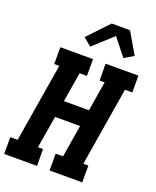

<svg xmlns="http://www.w3.org/2000/svg" viewBox="-176 -1081 961 1181"><g transform="rotate(20 304.5 -490.0)"><path d="M-1 0V-110H47L132 -625H99V-735H313V-625H265L233 -431H397L429 -625H396L395 -735H610V-625H562L477 -110H510V0H296V-110H344L379 -321H215L180 -110H213L214 0ZM270 -801 218 -845 346 -980H466L547 -841L486 -805L397 -917Z"/></g></svg>

Font: Iosevka Etoile Extrabold
Style: Italic
Weight: 800
Italic angle: -9°
Designer: Belleve Invis
Foundry: Belleve Invis
Version: Version 22.1.2; ttfautohint (v1.8.4)